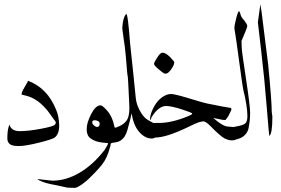

<svg xmlns="http://www.w3.org/2000/svg" viewBox="-20 -674 1341 915"><path d="M26 -80Q26 -75 28 -72Q40 -49 74 -49Q114 -49 173.5 -60Q233 -71 241 -79.5Q249 -88 244 -95Q206 -149 200 -154Q157 -205 104 -218L84 -223Q79 -228 96.5 -257.5Q114 -287 114 -289Q206 -254 247 -152Q261 -121 262 -78Q263 -35 240 -18Q226 -9 163.5 6.5Q101 22 69.5 22Q38 22 26.5 12.5Q15 3 15 -14Q15 -31 16.5 -45.5Q18 -60 21.5 -70.5Q25 -81 25.5 -81Q26 -81 26 -80Z M164 180 230 187Q295 187 359.5 149Q424 111 479 40Q494 17 495 8Q467 6 452 3Q429 -2 411 -15Q393 -28 393 -58.5Q393 -89 414.5 -130.5Q436 -172 459 -172Q467 -172 484 -154Q515 -123 525 -71Q525 -71 527 -66H533Q558 -66 568 -51Q571 -45 571 -32Q569 -1 527 5Q524 5 521 6Q521 6 519 6Q516 6 513 8Q508 8 508 9.5Q508 11 507 15Q507 20 505 25Q491 80 465 112Q436 147 401 180Q369 209 344 220Q339 222 323 221Q309 221 300 220L250 209Q204 201 182 192Q160 183 159.5 181.5Q159 180 164 180ZM455 -84Q455 -99 432 -101Q420 -101 419.5 -92.5Q419 -84 427.5 -76.5Q436 -69 442.5 -69Q449 -69 452 -73.5Q455 -78 455 -84Z M530 -3Q527 -3 515 -11Q506 -16 506 -31Q506 -45 515 -52Q526 -63 537 -68Q586 -85 593 -123Q598 -145 596 -177Q590 -308 589 -309Q587 -309 580 -401Q575 -458 570 -484Q562 -538 563 -545Q566 -591 581 -607Q589 -615 600 -467Q618 -301 627 -207Q630 -173 652 -137Q667 -111 692 -98Q720 -84 727 -75Q738 -63 738 -48.5Q738 -34 725.5 -23Q713 -12 698 -14Q667 -17 641.5 -47.5Q616 -78 607 -134Q604 -114 587 -54Q582 -36 573 -22Q567 -13 557 -6Q549 -1 541 -2Z M711 -88H727H737Q798 -88 876 -120Q896 -128 896 -132.5Q896 -137 846 -153Q796 -169 770 -169Q735 -167 704 -118Q701 -113 701 -111Q699 -103 696.5 -102.5Q694 -102 696 -116.5Q698 -131 704 -145Q727 -199 765 -218Q779 -226 796 -226Q813 -226 883.5 -204.5Q954 -183 966 -181Q1054 -163 1072 -161Q1086 -161 1082 -149Q1068 -117 1059 -108Q1056 -102 1052 -102Q1050 -102 1040 -103Q1017 -108 996 -112Q1042 -72 1065 -71Q1096 -69 1105 -66Q1122 -58 1121 -43Q1121 -5 1085 -5Q1070 -5 1051 -14Q1032 -23 982 -74Q960 -96 949.5 -95.5Q939 -95 927.5 -91.5Q916 -88 871 -66Q770 -18 718.5 -18.5Q667 -19 667 -51Q667 -73 676.5 -80.5Q686 -88 711 -88ZM765 -323Q754 -328 734 -345.5Q714 -363 714 -369.5Q714 -376 729 -399.5Q744 -423 754 -423Q776 -423 810 -380Q813 -369 797.5 -346Q782 -323 770 -323Z M1053 -32 1060 -48Q1069 -66 1109 -72Q1134 -76 1146.5 -84Q1159 -92 1159 -120Q1159 -168 1139 -248Q1137 -254 1120 -379.5Q1103 -505 1100 -520Q1097 -535 1097 -543.5Q1097 -552 1105.5 -586Q1114 -620 1118.5 -620Q1123 -620 1126 -606Q1129 -592 1143 -578Q1158 -558 1158.5 -550.5Q1159 -543 1131 -479L1132 -445Q1133 -424 1153 -294Q1172 -168 1172 -136Q1172 -104 1166 -72Q1163 -41 1137 -22Q1114 -8 1093 -9H1089Q1068 -9 1054 -19Q1049 -23 1053 -32Z M1275 -141 1278 -118Q1278 -38 1264 -26Q1262 -26 1251.5 -159.5Q1241 -293 1225 -429Q1209 -565 1209 -567.5Q1209 -570 1215 -612L1221 -654L1227 -614Q1229 -600 1234 -558Q1234 -558 1258 -366Q1275 -193 1275 -141Z"/></svg>

Font: AMoshref-Naskh
Style: Naskh
Weight: 500
Version: Version 0.001